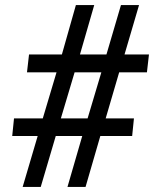

<svg xmlns="http://www.w3.org/2000/svg" viewBox="-20 -734 605 754"><path d="M69 0 128 -200H28L35 -269H148L202 -450H86L94 -520H223L278 -714H350L294 -520H398L455 -714H526L469 -520H565L557 -450H448L395 -269H506L499 -200H374L316 0H245L303 -200H199L140 0ZM219 -269H324L378 -450H273Z"/></svg>

Font: Noto Serif Tamil
Style: Italic
Weight: 400
Italic angle: -12°
Designer: Indian Type Foundry, Tom Grace, and the Monotype Design Team
Foundry: Monotype Imaging Inc.
Version: Version 2.003